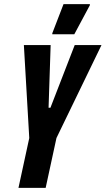

<svg xmlns="http://www.w3.org/2000/svg" viewBox="-20 -905 509 925"><path d="M69 0 121 -240 95 -688H224L214 -386H223L340 -688H469L252 -240L200 0ZM232 -740V-745L286 -885H413V-880L338 -740Z"/></svg>

Font: Saira ExtraCondensed ExtraBold
Style: Italic
Weight: 800
Width: 2
Italic angle: -12°
Designer: Hector Gatti with collaboration of the Omnibus-Type team
Foundry: Omnibus-Type
Version: Version 1.101